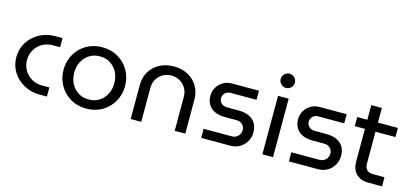

<svg xmlns="http://www.w3.org/2000/svg" viewBox="-62 -1160 3467 1618"><g transform="rotate(15 1672.0 -351.0)"><path d="M320 0Q241 0 179 -34Q117 -68 81 -125.5Q45 -183 45 -255Q45 -327 81 -384.5Q117 -442 179 -476Q241 -510 320 -510H380V-430.6H316.8Q266 -430.6 225.7 -407.4Q185.4 -384.2 161.9 -344.3Q138.4 -304.4 138.4 -255Q138.4 -205.6 161.9 -165.7Q185.4 -125.8 225.7 -102.6Q266 -79.4 316.8 -79.4H380V0Z M725.2 12.4Q647.4 12.4 587 -23.1Q526.6 -58.6 491.8 -119.4Q457 -180.2 457 -255Q457 -329.8 491.8 -390.6Q526.6 -451.4 587 -486.9Q647.4 -522.4 725.2 -522.4Q803 -522.4 863.4 -486.9Q923.8 -451.4 958.6 -391Q993.4 -330.7 993.4 -254.8Q993.4 -180 958.6 -119.3Q923.8 -58.6 863.4 -23.1Q803 12.4 725.2 12.4ZM725.2 -67Q777.6 -67 816.9 -92Q856.2 -117 878.1 -159.5Q900 -202.1 900 -254.9Q900 -307.8 878.1 -350.4Q856.2 -393 816.9 -418Q777.6 -443 725.2 -443Q672.8 -443 633.5 -418Q594.2 -393 572.3 -350.5Q550.4 -307.9 550.4 -255.1Q550.4 -202.2 572.3 -159.6Q594.2 -117 633.5 -92Q672.8 -67 725.2 -67Z M1111 0V-295.4Q1111 -363.2 1141.7 -414.2Q1172.4 -465.2 1226.4 -493.8Q1280.4 -522.4 1349.2 -522.4Q1419 -522.4 1472.5 -493.8Q1526 -465.2 1556.7 -414.2Q1587.4 -363.2 1587.4 -295.4V0H1495.2V-293.8Q1495.2 -339.6 1474.8 -373.1Q1454.4 -406.6 1420.9 -424.8Q1387.4 -443 1348.8 -443Q1310.6 -443 1277.3 -425Q1244 -407 1223.6 -373.5Q1203.2 -340 1203.2 -293.8V0Z M1726.2 0V-79.4H1969.6Q1994 -79.4 2011.3 -89.8Q2028.6 -100.2 2037.9 -117.2Q2047.2 -134.2 2047.2 -152.8Q2047.2 -171.2 2038.9 -186.6Q2030.6 -202 2014.5 -211.7Q1998.4 -221.4 1975.2 -221.4H1872Q1823 -221.4 1786.3 -237.7Q1749.6 -254 1729.3 -286.1Q1709 -318.2 1709 -364.2Q1709 -403.2 1728.1 -436.3Q1747.2 -469.4 1781.3 -489.7Q1815.4 -510 1859.4 -510H2093.6V-430.6H1868.4Q1837.4 -430.6 1819.1 -411.6Q1800.8 -392.6 1800.8 -367Q1800.8 -342.2 1819.2 -323.5Q1837.6 -304.8 1872 -304.8H1970.4Q2025 -304.8 2062.6 -287.3Q2100.2 -269.8 2119.8 -236.8Q2139.4 -203.8 2139.4 -156Q2139.4 -115.2 2119 -79.5Q2098.6 -43.8 2063.2 -21.9Q2027.8 0 1981.4 0Z M2260 0V-510H2352.8V0ZM2306.6 -591.4Q2281.6 -591.4 2263.1 -609.9Q2244.6 -628.4 2244.6 -653.4Q2244.6 -678.8 2263.1 -697.1Q2281.6 -715.4 2306.6 -715.4Q2332 -715.4 2350.3 -697.1Q2368.6 -678.8 2368.6 -653.4Q2368.6 -628.4 2350.3 -609.9Q2332 -591.4 2306.6 -591.4Z M2491.2 0V-79.4H2734.6Q2759 -79.4 2776.3 -89.8Q2793.6 -100.2 2802.9 -117.2Q2812.2 -134.2 2812.2 -152.8Q2812.2 -171.2 2803.9 -186.6Q2795.6 -202 2779.5 -211.7Q2763.4 -221.4 2740.2 -221.4H2637Q2588 -221.4 2551.3 -237.7Q2514.6 -254 2494.3 -286.1Q2474 -318.2 2474 -364.2Q2474 -403.2 2493.1 -436.3Q2512.2 -469.4 2546.3 -489.7Q2580.4 -510 2624.4 -510H2858.6V-430.6H2633.4Q2602.4 -430.6 2584.1 -411.6Q2565.8 -392.6 2565.8 -367Q2565.8 -342.2 2584.2 -323.5Q2602.6 -304.8 2637 -304.8H2735.4Q2790 -304.8 2827.6 -287.3Q2865.2 -269.8 2884.8 -236.8Q2904.4 -203.8 2904.4 -156Q2904.4 -115.2 2884 -79.5Q2863.6 -43.8 2828.2 -21.9Q2792.8 0 2746.4 0Z M3184.2 0Q3116.2 0 3077.7 -39Q3039.2 -78 3039.2 -145V-638H3131.4V-151.4Q3131.4 -118 3149.7 -98.7Q3168 -79.4 3201.4 -79.4H3304V0ZM2951 -430.6V-510H3305.6V-430.6Z"/></g></svg>

Font: MuseoModerno Thin
Style: Regular
Weight: 100
Designer: Pablo Cosgaya, Héctor Gatti, Marcela Romero, and the Authors of The MuseoModerno Project.
Foundry: Omnibus-Type Team
Version: Version 1.003